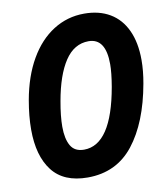

<svg xmlns="http://www.w3.org/2000/svg" viewBox="-84 -805 768 890"><g transform="rotate(-10 300.0 -359.5)"><path d="M37 -248Q37 -310.5 50 -384.5Q69.5 -494 115 -572.8Q160.5 -651.5 226.5 -693.2Q292.5 -735 372 -735Q442.5 -735 493 -705Q543.5 -675 570.2 -617.2Q597 -559.5 597 -477Q597 -426.5 586.5 -368Q554.5 -189 473.8 -86.5Q393 16 257.5 16Q145 16 91 -54Q37 -124 37 -248ZM439.5 -378.5Q450.5 -443 450.5 -483.5Q450.5 -605.5 370 -605.5Q302 -605.5 258.5 -540Q215 -474.5 194 -355Q181.5 -286 181.5 -236Q181.5 -179 200.2 -146.5Q219 -114 263 -114Q393 -114 439.5 -378.5Z"/></g></svg>

Font: JuliaMono ExtraBoldItalic
Style: Regular
Weight: 800
Italic angle: -9°
Monospace: yes
Designer: cormullion
Foundry: corm
Version: Version 0.049; ttfautohint (v1.8.4)